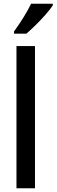

<svg xmlns="http://www.w3.org/2000/svg" viewBox="-20 -1006 302 1026"><path d="M167 0H68V-760H167ZM262 -977Q249 -957 224 -928.5Q199 -900 171 -872.5Q143 -845 121 -826H55V-838Q81 -874 105.5 -913Q130 -952 146 -986H262Z"/></svg>

Font: Noto Sans Georgian Condensed Medium
Style: Regular
Weight: 500
Width: 3
Designer: Monotype Design Team, Akaki Razmadze
Foundry: Google LLC
Version: Version 2.005; ttfautohint (v1.8.4.7-5d5b)